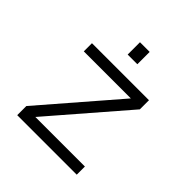

<svg xmlns="http://www.w3.org/2000/svg" viewBox="-190 -844 981 981"><g transform="rotate(45 300.0 -353.5)"><path d="M85 0V-66L435 -471H95V-530H507V-464L157 -59H515V0ZM265 -618V-707H335V-618Z"/></g></svg>

Font: Geist Mono Light
Style: Regular
Weight: 300
Monospace: yes
Designer: Basement.studio, Andrés Briganti, Mateo Zaragoza
Foundry: Basement.studio, Vercel, Andrés Briganti, Guido Ferreyra, Mateo Zaragoza
Version: Version 1.500; ttfautohint (v1.8.4.7-5d5b)